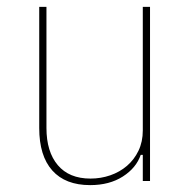

<svg xmlns="http://www.w3.org/2000/svg" viewBox="-20 -526 541 558"><path d="M395 -76H389Q376 -38 337 -13Q298 12 242 12Q170 12 132 -30.5Q94 -73 94 -154V-506H115V-154Q115 -85 148 -46Q181 -7 243 -7Q273 -7 300.5 -16.5Q328 -26 349 -44Q370 -62 382.5 -88Q395 -114 395 -147V-506H416V0H395Z"/></svg>

Font: IBM Plex Sans Condensed Thin
Style: Regular
Weight: 100
Width: 3
Designer: Mike Abbink, Paul van der Laan, Pieter van Rosmalen
Foundry: Bold Monday
Version: Version 1.3